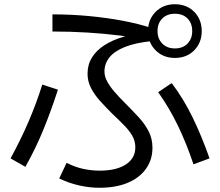

<svg xmlns="http://www.w3.org/2000/svg" viewBox="-20 -833 1040 908"><path d="M260 11 295 -63Q334 -43 373 -34.5Q412 -26 451 -26Q531 -26 575.5 -55.5Q620 -85 620 -136Q620 -166 605.5 -191Q591 -216 566.5 -241Q542 -266 511 -295Q479 -327 452.5 -356.5Q426 -386 410 -417.5Q394 -449 394 -484Q394 -527 414.5 -560.5Q435 -594 473.5 -619Q512 -644 565.5 -659.5Q619 -675 683 -680L677 -641Q618 -656 546.5 -665Q475 -674 394.5 -679Q314 -684 228 -684V-765Q318 -765 401.5 -757Q485 -749 560 -735Q635 -721 698 -700L701 -639Q621 -631 571 -611Q521 -591 497.5 -561.5Q474 -532 474 -495Q474 -472 486.5 -448.5Q499 -425 520 -400.5Q541 -376 569 -348Q605 -312 635 -279.5Q665 -247 683 -212Q701 -177 701 -134Q701 -78 670.5 -35Q640 8 584 31.5Q528 55 450 55Q403 55 354.5 44Q306 33 260 11ZM100 -44 30 -84Q77 -170 114 -255.5Q151 -341 180 -433L254 -409Q223 -313 186.5 -223Q150 -133 100 -44ZM971 -84 895 -56Q861 -157 820.5 -240.5Q780 -324 728 -397L792 -440Q848 -366 891 -277.5Q934 -189 971 -84ZM807 -559Q752 -559 716 -595Q680 -631 680 -686Q680 -741 716 -777Q752 -813 807 -813Q863 -813 898.5 -777Q934 -741 934 -686Q934 -631 898.5 -595Q863 -559 807 -559ZM807 -604Q845 -604 867 -627Q889 -650 889 -686Q889 -723 867 -745.5Q845 -768 807 -768Q770 -768 747.5 -745.5Q725 -723 725 -686Q725 -650 747.5 -627Q770 -604 807 -604Z"/></svg>

Font: Murecho Thin
Style: Regular
Weight: 400
Version: Version 1.010